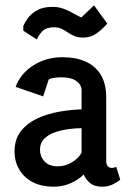

<svg xmlns="http://www.w3.org/2000/svg" viewBox="-20 -701 496 725"><path d="M182 4Q138 4 105 -12.5Q72 -29 53.5 -59.5Q35 -90 35 -129Q35 -176 59.5 -206.5Q84 -237 122.5 -254.5Q161 -272 205 -279.5Q249 -287 288 -288V-360Q288 -381 268.5 -395Q249 -409 212 -409Q201 -409 187 -407.5Q173 -406 164 -401L143 -337L39 -373Q58 -424 106.5 -454.5Q155 -485 216 -485Q265 -485 302 -469Q339 -453 360 -419.5Q381 -386 381 -333V-93Q381 -81 386.5 -74Q392 -67 402 -67Q407 -67 412 -68.5Q417 -70 419 -71L434 -23Q426 -15 407.5 -5.5Q389 4 366 4Q337 4 321 -9Q305 -22 296 -42Q276 -22 246.5 -9Q217 4 182 4ZM198 -73Q227 -73 251.5 -88Q276 -103 288 -124V-217Q266 -217 239 -213.5Q212 -210 187.5 -201.5Q163 -193 147 -177Q131 -161 131 -135Q131 -110 148 -91.5Q165 -73 198 -73ZM119 -552 68 -585V-603Q73 -615 85 -632Q97 -649 119.5 -662Q142 -675 178 -675Q201 -675 220 -668Q239 -661 255.5 -651.5Q272 -642 287 -635L335 -681L385 -612Q366 -590 344 -574.5Q322 -559 294 -559Q275 -559 261 -565Q247 -571 236 -578.5Q225 -586 213 -592Q201 -598 185 -598Q155 -598 141 -584Q127 -570 119 -552Z"/></svg>

Font: Kreon
Style: Regular
Weight: 400
Designer: Julia Petretta
Foundry: Julia Petretta and Eli Heuer
Version: Version 2.002